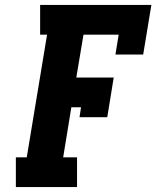

<svg xmlns="http://www.w3.org/2000/svg" viewBox="-20 -755 640 775"><path d="M44 0V-120H88L170 -615H142V-735H591L558 -535H446L459 -615H317L288 -442H439L413 -282H301L307 -322H268L235 -120H291V0Z"/></svg>

Font: Iosevka Curly Slab HvExObl
Style: Regular
Weight: 900
Width: 7
Italic angle: -9°
Monospace: yes
Designer: Belleve Invis
Foundry: Belleve Invis
Version: Version 11.1.0; ttfautohint (v1.8.3)